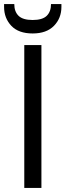

<svg xmlns="http://www.w3.org/2000/svg" viewBox="-45 -921 321 941"><path d="M74 0V-700H158V0ZM115 -757Q46 -757 10.5 -794.5Q-25 -832 -25 -887V-901H25Q25 -864 46 -843.5Q67 -823 115 -823Q163 -823 184 -843.5Q205 -864 205 -901H256V-887Q256 -832 219.5 -794.5Q183 -757 115 -757Z"/></svg>

Font: Rethink Sans
Style: Regular
Weight: 400
Designer: The Rethink Sans project authors (Hans Thiessen). DM Sans designed by Colophon Foundry.
Foundry: Rethink Communications LLC
Version: Version 1.001